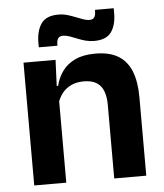

<svg xmlns="http://www.w3.org/2000/svg" viewBox="-50 -720 654 764"><g transform="rotate(-5 277.0 -337.5)"><path d="M503.5 0H375.5V-294.5Q375.5 -325.5 367.2 -348Q359 -370.5 340 -383Q321 -395.5 288 -395.5Q259 -395.5 237.2 -385Q215.5 -374.5 201.8 -356.8Q188 -339 181 -316.5L161 -386.5H185Q193 -419 211.8 -445Q230.5 -471 262.8 -486.2Q295 -501.5 343.5 -501.5Q400 -501.5 435 -480.2Q470 -459 486.8 -417Q503.5 -375 503.5 -313ZM184 0H56V-490.5H184L179 -371L184 -360.5ZM344 -552Q326 -552 309.2 -556.5Q292.5 -561 277 -567.5Q261.5 -574 247.5 -578.8Q233.5 -583.5 222 -583.5Q208 -583.5 202.2 -575.2Q196.5 -567 196.5 -550.5V-546H122V-564Q122 -611.5 141.8 -640.2Q161.5 -669 210.5 -669Q229.5 -669 246.5 -664Q263.5 -659 278.8 -652.8Q294 -646.5 307.5 -641.8Q321 -637 332.5 -637Q346.5 -637 352 -645.5Q357.5 -654 357.5 -670V-675H432.5V-655.5Q432.5 -608 412.5 -580Q392.5 -552 344 -552Z"/></g></svg>

Font: Anek Kannada SemiBold
Style: Regular
Weight: 600
Version: Version 1.003